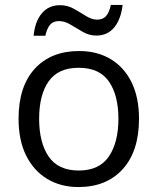

<svg xmlns="http://www.w3.org/2000/svg" viewBox="-20 -753 642 783"><path d="M546.9 -268.6Q546.9 -136.7 480.7 -63.5Q414.6 9.8 299.3 9.8Q228 9.8 172.9 -23.2Q117.7 -56.2 86.7 -118.4Q55.7 -180.7 55.7 -268.6Q55.7 -400.4 121.8 -472.7Q188 -544.9 302.7 -544.9Q376 -544.9 430.9 -512.2Q485.8 -479.5 516.4 -417.7Q546.9 -356 546.9 -268.6ZM139.6 -268.6Q139.6 -171.4 178.5 -114.5Q217.3 -57.6 301.3 -57.6Q384.8 -57.6 423.8 -114.7Q462.9 -171.9 462.9 -268.6Q462.9 -364.7 424.1 -420.7Q385.3 -476.6 300.8 -476.6Q217.3 -476.6 178.5 -421.4Q139.6 -366.2 139.6 -268.6ZM117.2 -607.4Q122.6 -665.5 150.6 -698.7Q178.7 -731.9 224.6 -731.9Q254.9 -731.9 281 -717.3Q307.1 -702.6 330.8 -687.7Q354.5 -672.9 376 -672.9Q399.4 -672.9 412.4 -687.3Q425.3 -701.7 432.1 -732.9H480Q473.6 -675.8 446.3 -641.8Q418.9 -607.9 372.6 -607.9Q344.2 -607.9 318.1 -622.8Q292 -637.7 268.1 -652.3Q244.1 -667 221.2 -667Q197.3 -667 184.6 -652.6Q171.9 -638.2 165 -607.4Z"/></svg>

Font: Open Sans
Style: Regular
Weight: 400
Designer: Monotype Design Team
Foundry: Monotype Imaging Inc.
Version: Version 3.000; ttfautohint (v1.8.4)